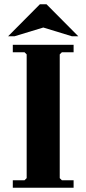

<svg xmlns="http://www.w3.org/2000/svg" viewBox="-20 -880 405 900"><path d="M325 -635H270L260 -625V-45L270 -35H325V0H40V-35H95L105 -45V-625L95 -635H40V-670H325ZM317 -710 183 -751 48 -710H18L167 -860H198L347 -710Z"/></svg>

Font: Brygada 1918
Style: Regular
Weight: 400
Designer: Mateusz Machalski | Borys Kosmynka | Przemek Hoffer
Foundry: NIEPODLEGLA 2018
Version: Version 3.006